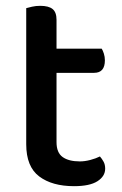

<svg xmlns="http://www.w3.org/2000/svg" viewBox="-20 -625 419 659"><path d="M174 -137Q174 -101 195 -86Q216 -71 254 -71Q271 -71 290 -76Q309 -81 323 -88Q330 -80 335.5 -70Q341 -60 341 -46Q341 -20 314.5 -3Q288 14 234 14Q159 14 114.5 -19.5Q70 -53 70 -130V-597Q77 -599 90 -602Q103 -605 118 -605Q147 -605 160.5 -594Q174 -583 174 -557V-458H329Q333 -452 336.5 -441Q340 -430 340 -418Q340 -375 303 -375H174V-137Z"/></svg>

Font: Baloo Paaji 2 Medium
Style: Regular
Weight: 500
Designer: Shuchita Grover, Noopur Datye and Ek Type
Foundry: Ek Type
Version: Version 1.640;hotconv 1.0.111;makeotfexe 2.5.65597; ttfautoh